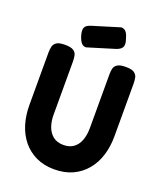

<svg xmlns="http://www.w3.org/2000/svg" viewBox="-164 -1004 951 1127"><g transform="rotate(20 311.5 -441.0)"><path d="M310 18Q246 18 196.5 -5.5Q147 -29 113 -70.5Q79 -112 62 -167.5Q45 -223 45 -288V-614Q45 -634 49 -651.5Q53 -669 68.5 -680Q84 -691 122 -691Q159 -691 175 -680Q191 -669 194.5 -651.5Q198 -634 198 -613V-281Q198 -241 210 -208Q222 -175 247 -155Q272 -135 313 -135Q349 -135 374 -152.5Q399 -170 412 -203Q425 -236 425 -282V-620Q425 -638 429 -654Q433 -670 449 -680.5Q465 -691 502 -691Q539 -691 554.5 -679.5Q570 -668 573.5 -651Q577 -634 577 -613V-286Q577 -221 560 -166Q543 -111 508.5 -69.5Q474 -28 424.5 -5Q375 18 310 18ZM242 -719Q225 -718 213.5 -730Q202 -742 193 -769Q182 -804 189 -821.5Q196 -839 226 -848L396 -900Q413 -901 425 -888.5Q437 -876 444 -849Q456 -816 448.5 -798.5Q441 -781 412 -771Z"/></g></svg>

Font: Fredoka SemiCondensed SemiBold
Style: Regular
Weight: 600
Width: 4
Designer: Ben Nathan
Foundry: Milena B. Brandão, Ben Nathan
Version: Version 2.001